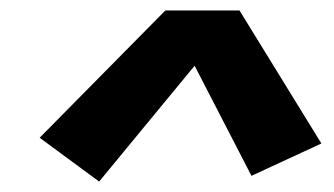

<svg xmlns="http://www.w3.org/2000/svg" viewBox="-20 -773 640 368"><path d="M170 -425 56 -509 297 -753H439L596 -498L462 -436L353 -647Z"/></svg>

Font: Iosevka Heavy Extended Oblique
Style: Regular
Weight: 900
Width: 7
Italic angle: -9°
Monospace: yes
Designer: Belleve Invis
Foundry: Belleve Invis
Version: Version 32.5.0; ttfautohint (v1.8.4)